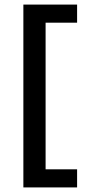

<svg xmlns="http://www.w3.org/2000/svg" viewBox="-20 -695 390 838"><path d="M82 123V-675H316.5V-596H179V44H316.5V123Z"/></svg>

Font: Anek Gurmukhi Medium SemiExpanded
Style: Regular
Weight: 500
Width: 6
Version: Version 1.003